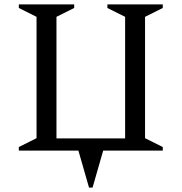

<svg xmlns="http://www.w3.org/2000/svg" viewBox="-20 -680 820 867"><path d="M334 0H65V-16L145 -56V-604L65 -644V-660H315V-644L235 -604V-55H545V-604L465 -644V-660H715V-644L635 -604V-56L715 -16V0H446L398 167H382Z"/></svg>

Font: Spectral
Style: Regular
Weight: 400
Designer: Jean-Baptiste Levee
Foundry: Production Type
Version: Version 2.001